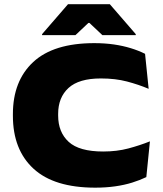

<svg xmlns="http://www.w3.org/2000/svg" viewBox="-20 -865 770 908"><path d="M430.5 22.5Q236 22.5 138.5 -67.2Q41 -157 41 -317.5V-325.5Q41 -482.5 137.2 -571.8Q233.5 -661 426 -661Q475.5 -661 518.5 -654.8Q561.5 -648.5 598.2 -637.2Q635 -626 666 -610.5L683 -445Q635.5 -465 580.8 -479.5Q526 -494 457 -494Q353 -494 304 -449Q255 -404 255 -326.5V-318.5Q255 -240 304.8 -194.2Q354.5 -148.5 468 -148.5Q533 -148.5 587.2 -163Q641.5 -177.5 689 -196.5L672 -27.5Q642 -13 605.2 -1.5Q568.5 10 524.8 16.2Q481 22.5 430.5 22.5ZM301.5 -845H499.5L622 -703.5V-699H464L403 -756.5H398L337 -699H179V-703.5Z"/></svg>

Font: Anek Latin Expanded ExtraBold
Style: Regular
Weight: 800
Width: 7
Designer: Yesha Goshar
Foundry: Ek Type
Version: Version 1.003